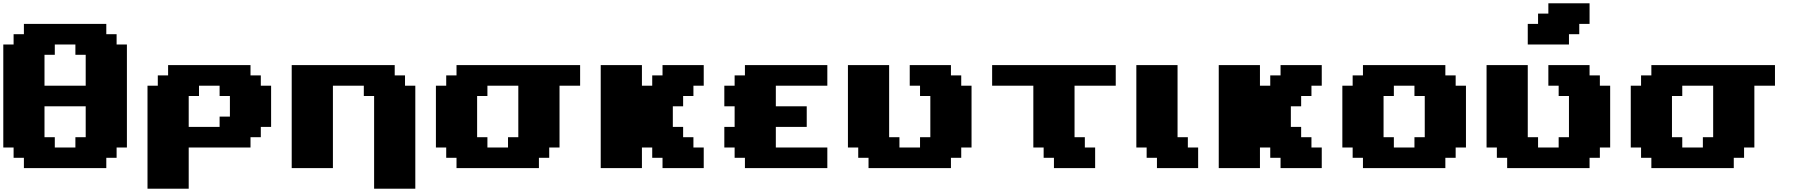

<svg xmlns="http://www.w3.org/2000/svg" viewBox="-20 -1020 10915 1165"><path d="M125 0H625V-62.5H687.5V-125H750V-750H687.5V-812.5H625V-875H125V-812.5H62.5V-750H0V-125H62.5V-62.5H125ZM437.5 -125H312.5V-187.5H250V-375H500V-187.5H437.5ZM500 -500H250V-687.5H312.5V-750H437.5V-687.5H500Z M875 125H1125V-125H1500V-187.5H1562.5V-250H1625V-500H1562.5V-562.5H1500V-625H1000V-562.5H937.5V-500H875ZM1312.5 -250H1125V-437.5H1187.5V-500H1312.5V-437.5H1375V-312.5H1312.5Z M2250 125H2500V-500H2437.5V-562.5H2375V-625H1750V0H2000V-500H2187.5V-437.5H2250Z M2750 0H3250V-62.5H3312.5V-125H3375V-500H3500V-625H2750V-562.5H2687.5V-500H2625V-125H2687.5V-62.5H2750ZM3062.5 -125H2937.5V-187.5H2875V-437.5H2937.5V-500H3125V-187.5H3062.5Z M4000 0H4250V-125H4187.5V-187.5H4125V-250H4062.5V-375H4125V-437.5H4187.5V-500H4250V-625H4000V-562.5H3937.5V-500H3875V-625H3625V0H3875V-125H3937.5V-62.5H4000Z M4500 0H5000V-125H4687.5V-250H4875V-375H4687.5V-500H5000V-625H4500V-562.5H4437.5V-500H4375V-375H4437.5V-250H4375V-125H4437.5V-62.5H4500Z M5250 0H5750V-62.5H5812.5V-125H5875V-500H5812.5V-562.5H5750V-625H5500V-500H5562.5V-437.5H5625V-187.5H5562.5V-125H5437.5V-187.5H5375V-625H5125V-125H5187.5V-62.5H5250Z M6375 0H6625V-125H6562.5V-187.5H6500V-500H6750V-625H6000V-500H6250V-125H6312.5V-62.5H6375Z M7000 0H7250V-125H7187.5V-187.5H7125V-625H6875V-125H6937.5V-62.5H7000Z M7750 0H8000V-125H7937.5V-187.5H7875V-250H7812.5V-375H7875V-437.5H7937.5V-500H8000V-625H7750V-562.5H7687.5V-500H7625V-625H7375V0H7625V-125H7687.5V-62.5H7750Z M8250 0H8750V-62.5H8812.5V-125H8875V-500H8812.5V-562.5H8750V-625H8250V-562.5H8187.5V-500H8125V-125H8187.5V-62.5H8250ZM8562.5 -125H8437.5V-187.5H8375V-437.5H8437.5V-500H8562.5V-437.5H8625V-187.5H8562.5Z M9125 0H9625V-62.5H9687.5V-125H9750V-500H9687.5V-562.5H9625V-625H9375V-500H9437.5V-437.5H9500V-187.5H9437.5V-125H9312.5V-187.5H9250V-625H9000V-125H9062.5V-62.5H9125ZM9250 -750H9500V-812.5H9562.5V-875H9625V-1000H9375V-937.5H9312.5V-875H9250Z M10000 0H10500V-62.5H10562.5V-125H10625V-500H10750V-625H10000V-562.5H9937.5V-500H9875V-125H9937.5V-62.5H10000ZM10312.5 -125H10187.5V-187.5H10125V-437.5H10187.5V-500H10375V-187.5H10312.5Z"/></svg>

Font: Faithful 32x
Style: Bold
Weight: 400
Foundry: Faithful Resource Pack
Version: Version 1.0; January 27, 2023